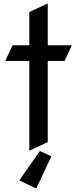

<svg xmlns="http://www.w3.org/2000/svg" viewBox="-20 -777 408 1017"><path d="M135.3 19.5V-454.1H9.8V-459L46.4 -537.1H135.3V-712.9L228 -756.8H232.9V-537.1H358.4V-532.2L321.8 -454.1H232.9V-24.4L140.1 19.5ZM172.9 219.7H168L82 178.7L189.9 24.4H194.8L252 51.3Z"/></svg>

Font: Nova Oval
Style: Book
Weight: 400
Version: Version 2.000